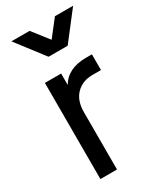

<svg xmlns="http://www.w3.org/2000/svg" viewBox="-201 -864 779 932"><g transform="rotate(-30 189.0 -397.5)"><path d="M72 0V-539H163V-475Q204 -545 306 -545H339V-457H292Q235 -457 200 -421.5Q165 -386 165 -321V0ZM151 -640 32 -795H134L205 -704L276 -795H378L258 -640Z"/></g></svg>

Font: Pitagon Sans Text Medium
Style: Regular
Weight: 500
Designer: Travis Tran
Foundry: Pitagon
Version: Version 1.000; ttfautohint (v1.8.4.7-5d5b);gftools[0.9.26]